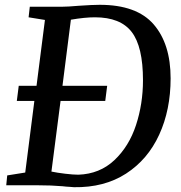

<svg xmlns="http://www.w3.org/2000/svg" viewBox="-20 -772 753 799"><path d="M308 -748Q366 -752 395 -752Q549 -752 619.5 -670.5Q690 -589 690 -446Q690 -315 642.5 -211.5Q595 -108 504.5 -49.5Q414 9 288 7Q282 6 269 5.5Q256 5 240 3Q194 -1 136 -1H6L10 -42L85 -54L123 -352H50L58 -415H132L167 -689L99 -700L104 -744H239Q262 -744 308 -748ZM306 -45Q395 -48 456 -105.5Q517 -163 546 -251.5Q575 -340 575 -438Q575 -578 528 -639Q481 -700 375 -700Q333 -700 275 -690L240 -415H426L418 -352H232L194 -58Q218 -53 251.5 -49Q285 -45 306 -45Z"/></svg>

Font: Koeln Type Serif
Style: Italic
Weight: 400
Italic angle: -8°
Designer: Eben Sorkin
Foundry: Eben Sorkin
Version: Version 2.002